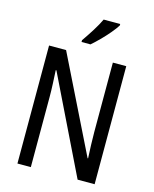

<svg xmlns="http://www.w3.org/2000/svg" viewBox="-136 -1032 898 1122"><g transform="rotate(15 313.0 -471.5)"><path d="M547 0H444L159 -585H155Q157 -546 159 -505Q161 -464 161 -426V0H80V-714H183L468 -136H471Q469 -174 467.5 -216.5Q466 -259 466 -294V-714H547ZM449 -934Q436 -913 412 -884.5Q388 -856 360.5 -828.5Q333 -801 312 -783H258V-794Q284 -831 308.5 -870Q333 -909 349 -943H449Z"/></g></svg>

Font: Noto Sans Bengali UI Condensed
Style: Regular
Weight: 400
Width: 3
Designer: Jelle Bosma - Monotype Design Team
Foundry: Monotype Imaging Inc.
Version: Version 2.003; ttfautohint (v1.8.4.7-5d5b)